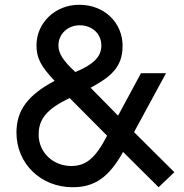

<svg xmlns="http://www.w3.org/2000/svg" viewBox="-20 -772 771 805"><path d="M49 -216C49 -86 151 13 285 13C377 13 437 -29 496 -135L645 13L711 -50L542 -218L676 -465H571L475 -287L360 -404C438 -447 494 -486 494 -579C494 -678 417 -752 312 -752C212 -752 133 -677 133 -582C133 -529 151 -494 209 -433C96 -373 49 -309 49 -216ZM296 -470C244 -518 225 -548 225 -582C225 -629 264 -666 314 -666C367 -666 405 -630 405 -581C405 -535 373 -502 296 -470ZM142 -208C142 -274 178 -316 272 -361L429 -203C381 -110 341 -76 279 -76C202 -76 142 -133 142 -208Z"/></svg>

Font: Involve Medium
Style: Regular
Weight: 500
Designer: Stefan Peev
Foundry: Context Ltd.
Version: Version 1.001